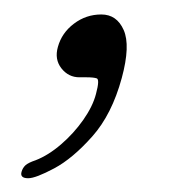

<svg xmlns="http://www.w3.org/2000/svg" viewBox="-20 -110 262 272"><path d="M92.5 -0.5Q77 -0.5 67 -13.2Q57 -26 62 -43.5Q67.5 -63.5 84.8 -76.5Q102 -89.5 123.5 -89.5Q145.5 -89.5 155.2 -67.5Q165 -45.5 152.5 0.5Q138.5 52 110.8 83.2Q83 114.5 56.8 128.5Q30.5 142.5 20 142.5Q8 142.5 10.5 133.5Q12 128 16 124.2Q20 120.5 30.5 117Q48.5 110 66.5 94.5Q84.5 79 98 59.8Q111.5 40.5 116 23Q121.5 2.5 117 1Q112.5 -0.5 102.5 -0.5Z"/></svg>

Font: Fraunces 9pt S100 Thin
Style: Italic
Weight: 100
Italic angle: -16°
Version: Version 1.000; ttfautohint (v1.8.3)